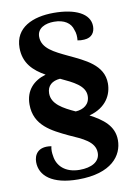

<svg xmlns="http://www.w3.org/2000/svg" viewBox="-91 -768 654 940"><g transform="rotate(-10 236.0 -298.0)"><path d="M221 114C387 114 445 34 445 -42C445 -114 391 -152 329 -185C415 -208 445 -269 445 -324C445 -416 355 -454 277 -491C212 -522 153 -549 153 -607C153 -650 194 -667 237 -667C288 -667 320 -645 329 -610C336 -594 337 -574 335 -557C346 -555 356 -554 368 -555C408 -557 422 -584 422 -612C422 -676 349 -710 243 -710C139 -710 49 -671 49 -570C49 -493 95 -451 152 -419C91 -401 49 -359 49 -288C49 -183 134 -144 211 -107C276 -78 337 -54 337 2C337 47 294 69 236 69C163 69 125 28 119 -20C116 -36 115 -52 119 -69C52 -80 32 -40 32 -5C32 62 91 114 221 114ZM266 -216C207 -243 153 -272 153 -325C153 -364 179 -384 218 -387C280 -358 337 -332 337 -281C337 -239 305 -218 266 -216Z"/></g></svg>

Font: Arima Koshi ExtraBold
Style: Regular
Weight: 800
Designer: Joana Correia and Natanael Gama
Foundry: NDISCOVER
Version: Version 1.019;PS 001.019;hotconv 1.0.88;makeotf.lib2.5.64775